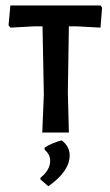

<svg xmlns="http://www.w3.org/2000/svg" viewBox="-20 -470 391 681"><path d="M336.4 -372 251.4 -376.6H224.3L220.6 -143L224.3 0H129.9L135.5 -134.6L130.8 -376.6H101.9L16.8 -372L10.3 -380.4L16.8 -450.5H336.4L342.1 -443ZM227.1 81.3Q227.1 137.4 151.4 190.7L123.4 166.4V160.7Q158.9 131.8 157.9 99.1Q157.9 78.5 138.3 60.7V53.3Q169.2 34.6 199.1 28Q227.1 49.5 227.1 81.3Z"/></svg>

Font: Gurajada
Style: Regular
Weight: 400
Designer: Purushoth Kumar Guthula
Foundry: SiliconAndhra, USA.
Version: Version 1.0.3; ttfautohint (v1.2.42-39fb)